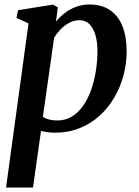

<svg xmlns="http://www.w3.org/2000/svg" viewBox="-20 -581 617 855"><path d="M7 254 107 -477 53.5 -501 60.5 -535.5 216 -560.5 237.5 -548.5 229 -484.5Q245 -504.5 267.2 -522Q289.5 -539.5 317.5 -550.2Q345.5 -561 378.5 -561Q433 -561 470 -535.8Q507 -510.5 525.5 -463.8Q544 -417 544 -352.5Q544 -298 530 -245.5Q516 -193 489 -146.8Q462 -100.5 423 -65.2Q384 -30 333.8 -10Q283.5 10 224 10Q209 10 193.2 7.8Q177.5 5.5 162.5 2.5L127 254ZM171 -61Q183.5 -52.5 199.5 -48.5Q215.5 -44.5 235.5 -44.5Q272.5 -44.5 301.5 -62.8Q330.5 -81 351.8 -112.2Q373 -143.5 386.8 -183.5Q400.5 -223.5 407.2 -267.2Q414 -311 414 -353.5Q414 -394.5 404.8 -425.5Q395.5 -456.5 378 -473.8Q360.5 -491 334 -491Q309.5 -491 287.8 -479.2Q266 -467.5 249 -449.5Q232 -431.5 221 -413Z"/></svg>

Font: Merriweather 36pt SemiBold
Style: Italic
Weight: 600
Italic angle: -7.8°
Version: Version 2.101